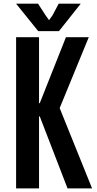

<svg xmlns="http://www.w3.org/2000/svg" viewBox="-20 -1039 534 1059"><path d="M68.8 -834H195.3V-469.7H199.2L343.8 -834H469.7L309.1 -442.9L487.8 0H352.5L199.2 -397H195.3V0H68.8ZM303.7 -1018.6H425.3L305.2 -867.2H190.9L68.8 -1018.6H189.9L231 -955.1L250.5 -927.7L270 -955.1Z"/></svg>

Font: Fjalla One
Style: Regular
Weight: 400
Designer: Irina Smirnova, Eben Sorkin
Foundry: Sorkin Type
Version: Version 1.002; ttfautohint (v1.8.4.7-5d5b);gftools[0.9.25]